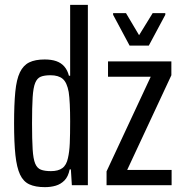

<svg xmlns="http://www.w3.org/2000/svg" viewBox="-20 -763 754 791"><path d="M165 8Q126 8 101 -3.5Q76 -15 62.5 -44Q49 -73 43.5 -124Q38 -175 38 -255Q38 -333 43 -384.5Q48 -436 62 -465Q76 -494 100.5 -506Q125 -518 164 -518Q192 -518 212 -511Q232 -504 245 -489Q258 -474 264 -451H269V-743H342V0H276L272 -65H267Q261 -35 245.5 -19.5Q230 -4 209.5 2Q189 8 165 8ZM190 -58Q220 -58 237 -70.5Q254 -83 260 -112Q266 -138 267.5 -173Q269 -208 269 -264Q269 -303 267.5 -333.5Q266 -364 263 -384Q256 -423 238.5 -438Q221 -453 188 -453Q163 -453 148 -447Q133 -441 125 -421.5Q117 -402 114.5 -362Q112 -322 112 -255Q112 -188 114.5 -148Q117 -108 125 -89Q133 -70 148.5 -64Q164 -58 190 -58ZM419 0V-57L601 -447H425V-510H686V-453L504 -63H687V0ZM514 -575 446 -702V-709H499L553 -618L609 -709H661V-702L593 -575Z"/></svg>

Font: Saira ExtraCondensed Medium
Style: Regular
Weight: 500
Width: 2
Designer: Hector Gatti with collaboration of the Omnibus-Type team
Foundry: Omnibus-Type
Version: Version 1.101